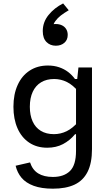

<svg xmlns="http://www.w3.org/2000/svg" viewBox="-20 -914 660 1139"><path d="M264.2 -525.3Q300.3 -525.3 330.5 -515.1Q360.7 -504.8 383.8 -487.2Q407 -469.5 424.7 -445.5H446.8V-369Q412.8 -409.8 376.8 -427.6Q340.7 -445.3 301 -445.3Q256 -445.3 223.7 -425.8Q191.3 -406.3 174.2 -369.4Q157 -332.5 157 -280.7Q157 -230.3 173.5 -193.8Q190 -157.3 222.1 -137.8Q254.2 -118.2 299.7 -118.2Q339.5 -118.2 375.5 -135.7Q411.5 -153.2 446.8 -194V-117.7H425.2Q394.7 -80.7 353.8 -59.2Q313 -37.7 260.2 -37.7Q198.3 -37.7 153 -68Q107.7 -98.3 83.7 -153.2Q59.7 -208 59.7 -280.7Q59.7 -354.7 84.8 -409.9Q109.8 -465.2 156.1 -495.2Q202.3 -525.3 264.2 -525.3ZM293.8 205.3Q225.8 205.3 179.6 188.2Q133.3 171 107.8 140.6Q82.3 110.2 72.7 69.2L158.3 49.5Q172.7 93.7 206.6 114.7Q240.5 135.7 293.8 135.7Q358.8 135.7 394.9 100.7Q431 65.7 431 -19.2V-422.8H435.7L445.3 -513.7H525.7V-29.2Q525.7 53.8 499.3 105.8Q473 157.7 421.8 181.5Q370.7 205.3 293.8 205.3ZM381.7 -707Q381.7 -677.3 361.8 -660.1Q341.8 -642.8 311.3 -642.8Q277.3 -642.8 255.5 -665Q233.7 -687.2 233.7 -729.7Q233.7 -782.8 268.1 -825.2Q302.5 -867.5 354.5 -893.7L387.7 -853.2Q359.5 -836.5 340.8 -822.1Q322.2 -807.7 308.8 -789.4Q295.3 -771.2 291.3 -748.3L274.3 -763.3Q290.2 -771.5 310.3 -771.5Q331.3 -771.5 347.5 -763.8Q363.7 -756 372.7 -741.3Q381.7 -726.7 381.7 -707Z"/></svg>

Font: Monaspace Neon Var ExtraLight
Style: Regular
Weight: 200
Designer: Riley Cran and the Lettermatic Team
Version: Version 1.200 (Monaspace Neon Var)